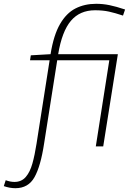

<svg xmlns="http://www.w3.org/2000/svg" viewBox="-109 -770 704 1010"><path d="M-28 220Q-58 220 -89 209L-79 178Q-55 187 -33 187Q4 187 26.5 161Q49 135 61.5 90Q74 45 83 -13L152 -453H49L53 -479L157 -485Q173 -585 206.5 -643Q240 -701 288 -725.5Q336 -750 397 -750Q432 -750 466.5 -743Q501 -736 549 -720L538 -688Q496 -702 464 -709Q432 -716 391 -716Q311 -716 264 -660.5Q217 -605 197 -485H511L434 0H395L466 -453H192L123 -15Q105 104 72.5 162Q40 220 -28 220Z"/></svg>

Font: Georama Extended ExtraLight
Style: Italic
Weight: 200
Width: 7
Italic angle: -9°
Designer: Jean-Baptiste Levee
Foundry: Production Type
Version: Version 1.000